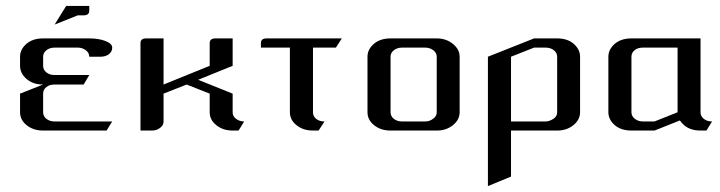

<svg xmlns="http://www.w3.org/2000/svg" viewBox="-20 -442 2439 650"><path d="M165 -358.9 204.1 -421.9H282.2V-405.8Q282.2 -390.1 263.2 -390.1H243.2ZM47.9 -62V-125L126 -155.8Q91.8 -155.8 69.8 -174.8Q47.9 -193.8 47.9 -219.2V-250Q47.9 -274.9 69.8 -293.9Q91.3 -312 126 -312H282.2Q314 -312 336.9 -303.2Q359.9 -294.4 359.9 -280.8Q359.9 -267.6 349.1 -258.8Q337.4 -250 320.8 -250H282.2Q282.2 -263.2 270.5 -272Q258.8 -280.8 243.2 -280.8H165Q148.4 -280.8 137.2 -272Q126 -263.2 126 -250V-219.2Q126 -205.6 137.2 -196.8Q148.4 -188 165 -188H282.2L263.2 -155.8H165Q147.5 -155.8 137.2 -147.5Q126 -138.7 126 -125V-62Q126 -48.3 137.2 -39.6Q148.4 -30.8 165 -30.8H359.9L340.8 0H126Q92.8 0 70.3 -18.1Q47.9 -36.1 47.9 -62Z M455.6 0V-295.9Q455.6 -312 474.6 -312H533.7V-155.8L689.9 -219.2V-295.9Q689.9 -312 709.5 -312H767.6V-219.2L650.9 -171.9L767.6 -125V-62Q767.6 -48.3 779.3 -39.6Q791 -30.8 806.6 -30.8L787.6 0H767.6Q734.9 0 712.4 -18.1Q689.9 -36.1 689.9 -62V-125L611.8 -155.8L533.7 -125V-30.8Q533.7 -17.1 521.5 -8.8Q509.8 0 494.6 0Z M863.3 -280.8V-295.9Q863.3 -312 882.3 -312H1137.2L1117.2 -280.8H1039.6V-62Q1039.6 -48.3 1050.3 -39.6Q1061.5 -30.8 1078.6 -30.8L1058.6 0H1039.6Q1006.3 0 983.9 -18.1Q961.4 -36.1 961.4 -62V-280.8Z M1224.1 -62V-250Q1224.1 -274.9 1246.1 -293.9Q1267.6 -312 1302.2 -312H1458.5Q1490.2 -312 1513.2 -293.5Q1536.1 -274.9 1536.1 -250V-62Q1536.1 -36.6 1513.2 -18.1Q1490.7 0 1458.5 0H1302.2Q1269 0 1246.6 -18.1Q1224.1 -36.1 1224.1 -62ZM1302.2 -62Q1302.2 -48.3 1313.5 -39.6Q1324.7 -30.8 1341.3 -30.8H1419.4Q1434.6 -30.8 1446.3 -40Q1458.5 -48.3 1458.5 -62V-250Q1458.5 -263.2 1446.8 -272Q1435.1 -280.8 1419.4 -280.8H1341.3Q1324.7 -280.8 1313.5 -272Q1302.2 -263.2 1302.2 -250Z M1631.8 188V-250L1788.1 -312H1866.2Q1900.9 -312 1921.9 -293.9Q1943.8 -274.9 1943.8 -250V-62Q1943.8 -36.6 1920.9 -18.1Q1898.4 0 1866.2 0H1710V155.8ZM1710 -30.8H1827.1Q1839.4 -30.8 1854 -40Q1866.2 -48.3 1866.2 -62V-250Q1866.2 -263.2 1855 -272Q1843.8 -280.8 1827.1 -280.8H1788.1L1710 -250Z M2039.6 -62V-250Q2039.6 -274.9 2061.5 -293.9Q2083 -312 2117.7 -312H2351.6V-62Q2351.6 -48.3 2362.8 -39.6Q2373.5 -30.8 2390.6 -30.8L2371.6 0H2351.6Q2317.4 0 2295.9 -18.1Q2286.6 -26.9 2281.7 -34.2L2195.8 0H2117.7Q2083 0 2061.5 -18.1Q2039.6 -37.1 2039.6 -62ZM2117.7 -62Q2117.7 -48.8 2128.9 -40Q2140.6 -30.8 2156.7 -30.8H2195.8L2273.9 -62V-280.8H2156.7Q2139.2 -280.8 2128.9 -272.5Q2117.7 -263.7 2117.7 -250Z"/></svg>

Font: Hhenum
Style: Regular
Weight: 400
Designer: T. Christopher White
Version: Version 1.0